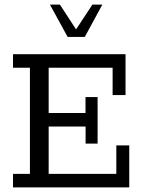

<svg xmlns="http://www.w3.org/2000/svg" viewBox="-20 -820 630 840"><path d="M36.9 0V-59.3H110.9V-523.7H36.9V-583H529.2V-404H472.7V-523.7H192.9V-325.7H354.1V-395.4H407V-191.7H354.5V-266.4H192.9V-59.3H488.9V-184H545.5V0ZM275.8 -658.5 198.5 -799.8H242L312.8 -691.4L384.2 -799.8H427.7L351 -658.5Z"/></svg>

Font: Rokkitt SemiBold
Style: Regular
Weight: 600
Designer: Vernon Adams
Foundry: Vernon Adams
Version: Version 3.103